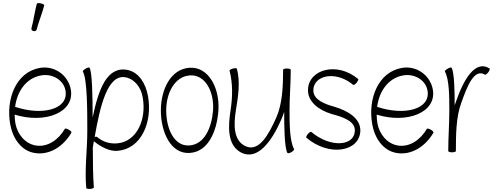

<svg xmlns="http://www.w3.org/2000/svg" viewBox="-20 -990 3261 1258"><path d="M220 -796C234 -850 256 -901 270 -955C271 -959 261 -965 247 -968C233 -971 222 -970 221 -965C207 -912 200 -857 186 -804C184 -796 190 -788 200 -786C209 -784 218 -789 220 -796ZM448 -121C450 -125 443 -133 431 -140C419 -147 407 -150 405 -146C364 -75 292 -23 213 -37C144 -49 94 -111 81 -181C78 -200 76 -219 76 -239C277 -177 470 -254 444 -403C427 -498 336 -562 241 -545C86 -518 17 -343 47 -175C63 -85 118 -3 205 12C304 30 397 -32 448 -121ZM250 -496C323 -509 397 -466 409 -397C431 -273 257 -230 79 -290C92 -392 152 -479 250 -496Z M523 -521C552 -470 552 -266 552 -133C552 -8 534 117 545 242C545 246 557 249 571 248C584 247 595 242 595 238C590 177 588 74 588 -24C590 -36 592 -50 595 -65C640 -27 702 4 752 -2C904 -15 980 -187 950 -359C936 -437 895 -513 819 -531C681 -561 625 -404 587 -220C587 -355 584 -516 567 -546C564 -550 553 -547 541 -540C529 -533 521 -525 523 -521ZM617 -92C612 -96 605 -95 600 -91C636 -294 684 -508 805 -483C865 -470 905 -414 915 -352C941 -209 878 -64 751 -51C702 -46 654 -60 617 -92Z M1224 12C1346 4 1401 -132 1411 -265C1421 -412 1347 -555 1221 -546C1097 -537 1034 -402 1034 -267C1034 -122 1100 21 1224 12ZM1069 -267C1069 -378 1123 -489 1224 -496C1326 -503 1384 -387 1376 -268C1368 -158 1322 -44 1221 -37C1120 -30 1069 -148 1069 -267Z M1907 -13C1878 -63 1877 -180 1877 -267C1877 -356 1885 -444 1885 -533C1885 -538 1874 -541 1860 -541C1846 -541 1835 -538 1835 -533C1835 -426 1830 -308 1790 -219C1740 -108 1676 12 1585 -34C1509 -72 1511 -174 1525 -264C1540 -356 1556 -452 1532 -540C1531 -544 1519 -544 1506 -541C1493 -537 1483 -531 1484 -527C1506 -443 1504 -355 1491 -270C1474 -161 1468 -39 1559 9C1669 66 1763 -69 1823 -207C1830 -224 1837 -240 1842 -257C1842 -171 1843 -24 1863 12C1866 16 1877 14 1889 7C1901 0 1909 -9 1907 -13Z M1987 -88C2138 40 2336 3 2341 -132C2343 -216 2258 -264 2173 -290C2106 -308 2033 -337 2033 -398C2033 -497 2180 -530 2294 -434C2298 -431 2308 -438 2317 -448C2325 -459 2330 -470 2327 -472C2188 -589 2001 -535 1998 -402C1996 -321 2071 -268 2153 -243C2224 -224 2306 -198 2305 -135C2304 -32 2146 -19 2019 -126C2016 -129 2006 -122 1997 -112C1988 -101 1984 -90 1987 -88Z M2820 -121C2822 -125 2815 -133 2803 -140C2791 -147 2779 -150 2777 -146C2736 -75 2664 -23 2585 -37C2516 -49 2466 -111 2453 -181C2450 -200 2448 -219 2448 -239C2649 -177 2842 -254 2816 -403C2799 -498 2708 -562 2613 -545C2458 -518 2389 -343 2419 -175C2435 -85 2490 -3 2577 12C2676 30 2769 -32 2820 -121ZM2622 -496C2695 -509 2769 -466 2781 -397C2803 -273 2629 -230 2451 -290C2464 -392 2524 -479 2622 -496Z M2967 0C2967 -107 2968 -224 3002 -315C3040 -422 3086 -544 3157 -501C3161 -499 3170 -505 3179 -516C3187 -527 3191 -538 3188 -541C3093 -602 3016 -465 2968 -325C2965 -317 2962 -308 2959 -300C2959 -393 2957 -514 2939 -546C2936 -550 2925 -547 2913 -540C2901 -533 2893 -525 2895 -521C2924 -470 2924 -354 2924 -267C2924 -178 2917 -89 2917 0C2917 4 2928 8 2942 8C2956 8 2967 4 2967 0Z"/></svg>

Font: Nupuram Condensed Thin
Style: Regular
Weight: 100
Width: 3
Designer: Santhosh Thottingal (santhosh.thottingal@gmail.com)
Foundry: SMC
Version: Version 1.000